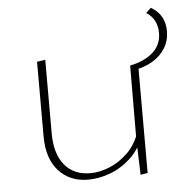

<svg xmlns="http://www.w3.org/2000/svg" viewBox="-45 -597 628 644"><g transform="rotate(-5 269.0 -275.0)"><path d="M227 3Q165 3 127.5 -38.5Q90 -80 90 -155V-406L118 -410V-162Q118 -94 149 -56Q180 -18 236 -18Q266 -18 299 -31Q332 -44 361 -71.5Q390 -99 405 -143L419 -131Q402 -83 369.5 -53.5Q337 -24 299.5 -10.5Q262 3 227 3ZM403 2 399 -115 400 -366 427 -370V-2ZM408 -349 400 -366Q449 -376 477.5 -401.5Q506 -427 506 -467Q506 -490 496.5 -508Q487 -526 469 -537L486 -553Q510 -539 521.5 -518.5Q533 -498 533 -470Q533 -439 517.5 -413.5Q502 -388 474 -371.5Q446 -355 408 -349Z"/></g></svg>

Font: Ysabeau Office Thin
Style: Regular
Weight: 250
Designer: Christian Thalmann (Catharsis Fonts)
Version: Version 2.001;gftools[0.9.30]; featfreeze: tnum,lnum,ss02